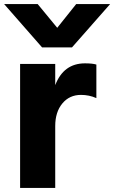

<svg xmlns="http://www.w3.org/2000/svg" viewBox="-26 -886 559 939"><path d="M-5.9 -866.2H158.2L253.9 -750L346.7 -866.2H512.7L326.2 -654.3H179.7ZM72.3 33.2V-573.2H244.1V-469.7Q285.2 -576.2 389.6 -576.2Q425.8 -576.2 445.3 -570.3V-406.2Q410.2 -421.9 370.1 -421.9Q313.5 -421.9 278.8 -379.9Q244.1 -337.9 244.1 -269.5V33.2Z"/></svg>

Font: GenEi M Gothic v2 Heavy
Style: Regular
Weight: 800
Version: Version 2.0